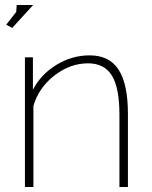

<svg xmlns="http://www.w3.org/2000/svg" viewBox="-20 -750 608 770"><path d="M113 -730 29 -638 5 -651 45 -702 47 -730ZM493 -294V0H459V-290Q459 -397 429 -446.5Q399 -496 333 -496Q261 -496 198 -447Q135 -398 114 -325V0H80V-520H112V-390Q144 -452 206.5 -490Q269 -528 339 -528Q419 -528 456 -470Q493 -412 493 -294Z"/></svg>

Font: Raleway
Style: ExtraLight
Weight: 200
Designer: Matt McInerney, Pablo Impallari, Rodrigo Fuenzalida
Foundry: Matt McInerney, Pablo Impallari, Rodrigo Fuenzalida
Version: Version 2.001